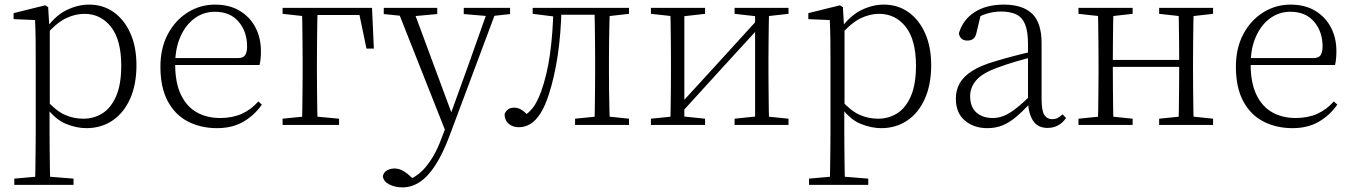

<svg xmlns="http://www.w3.org/2000/svg" viewBox="-20 -542 5866 833"><path d="M42 260V233L154 223H175L299 233V260ZM132 260Q133 229 133.5 189.5Q134 150 134.5 108.5Q135 67 135 32V-278Q135 -330 134.5 -374Q134 -418 132 -455L39 -459V-485L176 -519L189 -511L194 -425L196 -420V-80L195 -71V32Q195 66 195.5 107.5Q196 149 196.5 189Q197 229 198 260ZM355 14Q312 14 266.5 -4.5Q221 -23 182 -75H169L181 -108Q222 -62 260 -44.5Q298 -27 342 -27Q387 -27 424 -50Q461 -73 483.5 -124Q506 -175 506 -257Q506 -369 461.5 -425.5Q417 -482 346 -482Q306 -482 265.5 -462.5Q225 -443 178 -389L169 -420H181Q221 -475 269.5 -498.5Q318 -522 366 -522Q427 -522 473 -489.5Q519 -457 545.5 -398Q572 -339 572 -259Q572 -175 544.5 -113.5Q517 -52 468 -19Q419 14 355 14Z M922 14Q851 14 795 -15Q739 -44 707.5 -103.5Q676 -163 676 -252Q676 -334 708.5 -394.5Q741 -455 795 -488.5Q849 -522 913 -522Q975 -522 1019.5 -495.5Q1064 -469 1088 -423.5Q1112 -378 1112 -320Q1112 -283 1106 -260H706V-290H1011Q1035 -290 1043.5 -302.5Q1052 -315 1052 -341Q1052 -404 1015.5 -447.5Q979 -491 912 -491Q864 -491 825 -463Q786 -435 763 -383.5Q740 -332 740 -263Q740 -183 765 -131Q790 -79 834 -54.5Q878 -30 935 -30Q988 -30 1028.5 -48Q1069 -66 1101 -102L1116 -88Q1083 -41 1035 -13.5Q987 14 922 14Z M1290 0Q1291 -24 1291.5 -64.5Q1292 -105 1292.5 -148.5Q1293 -192 1293 -226V-275Q1293 -312 1292.5 -357Q1292 -402 1291.5 -443Q1291 -484 1290 -508H1358Q1357 -484 1356.5 -443Q1356 -402 1355.5 -357Q1355 -312 1355 -275V-226Q1355 -192 1355.5 -148.5Q1356 -105 1356.5 -64.5Q1357 -24 1358 0ZM1323 -477V-508H1594L1602 -331H1570L1534 -504L1565 -477ZM1206 0V-27L1313 -38H1333L1451 -27V0ZM1206 -482V-508H1323V-470H1315Z M1726 271Q1695 271 1669.5 258.5Q1644 246 1641 223Q1644 206 1658.5 197.5Q1673 189 1692 189Q1709 189 1725.5 197.5Q1742 206 1758 221L1786 246L1756 259L1736 242Q1786 231 1826.5 183Q1867 135 1894 62L1922 -11L1925 -19L2015 -268L2100 -508H2138L1930 48Q1901 125 1869 174.5Q1837 224 1801.5 247.5Q1766 271 1726 271ZM1919 43 1701 -508H1770L1942 -44L1948 -30ZM1645 -481V-508H1877V-481L1767 -471H1743ZM1992 -481V-508H2193V-481L2112 -472H2098Z M2231 10Q2204 10 2186.5 -5.5Q2169 -21 2169 -47Q2175 -61 2185 -68Q2195 -75 2211 -75Q2228 -75 2243.5 -65Q2259 -55 2277 -35V-26H2247V-35Q2275 -52 2293 -76Q2311 -100 2327 -143Q2353 -214 2366 -306.5Q2379 -399 2381 -508H2416Q2414 -396 2399.5 -300.5Q2385 -205 2361 -132Q2345 -82 2325 -50.5Q2305 -19 2281.5 -4.5Q2258 10 2231 10ZM2291 -482V-508H2394V-470H2387ZM2396 -478V-508H2588V-478ZM2475 0V-27L2584 -38H2604L2709 -27V0ZM2559 0Q2560 -24 2560.5 -64.5Q2561 -105 2561.5 -148.5Q2562 -192 2562 -226V-283Q2562 -316 2561.5 -359.5Q2561 -403 2560.5 -443.5Q2560 -484 2559 -508H2626Q2625 -484 2624 -443.5Q2623 -403 2622.5 -359.5Q2622 -316 2622 -283V-226Q2622 -192 2622.5 -148.5Q2623 -105 2624 -64.5Q2625 -24 2626 0ZM2592 -470V-508H2709V-482L2604 -470Z M2804 0V-27L2912 -38H2933L3039 -27V0ZM3167 0V-27L3272 -38H3293L3401 -27V0ZM2888 0Q2889 -24 2889.5 -64.5Q2890 -105 2890.5 -148.5Q2891 -192 2891 -226V-283Q2891 -316 2890.5 -359.5Q2890 -403 2889.5 -443.5Q2889 -484 2888 -508H2949V0ZM2929 -45 2899 -61H2905L3089 -262L3274 -465L3302 -447H3296L3112 -246ZM3256 0V-508H3317Q3316 -484 3315.5 -443.5Q3315 -403 3314.5 -359.5Q3314 -316 3314 -283V-226Q3314 -192 3314.5 -148.5Q3315 -105 3315.5 -64.5Q3316 -24 3317 0ZM2804 -482V-508H3039V-482L2934 -470H2913ZM3167 -482V-508H3401V-482L3294 -470H3273Z M3490 260V233L3602 223H3623L3747 233V260ZM3580 260Q3581 229 3581.5 189.5Q3582 150 3582.5 108.5Q3583 67 3583 32V-278Q3583 -330 3582.5 -374Q3582 -418 3580 -455L3487 -459V-485L3624 -519L3637 -511L3642 -425L3644 -420V-80L3643 -71V32Q3643 66 3643.5 107.5Q3644 149 3644.5 189Q3645 229 3646 260ZM3803 14Q3760 14 3714.5 -4.5Q3669 -23 3630 -75H3617L3629 -108Q3670 -62 3708 -44.5Q3746 -27 3790 -27Q3835 -27 3872 -50Q3909 -73 3931.5 -124Q3954 -175 3954 -257Q3954 -369 3909.5 -425.5Q3865 -482 3794 -482Q3754 -482 3713.5 -462.5Q3673 -443 3626 -389L3617 -420H3629Q3669 -475 3717.5 -498.5Q3766 -522 3814 -522Q3875 -522 3921 -489.5Q3967 -457 3993.5 -398Q4020 -339 4020 -259Q4020 -175 3992.5 -113.5Q3965 -52 3916 -19Q3867 14 3803 14Z M4263 14Q4205 14 4166 -19Q4127 -52 4127 -114Q4127 -151 4143.5 -180.5Q4160 -210 4197.5 -234Q4235 -258 4297 -276Q4340 -289 4384.5 -300.5Q4429 -312 4469 -321V-297Q4429 -287 4387.5 -275Q4346 -263 4309 -249Q4242 -225 4215.5 -194Q4189 -163 4189 -125Q4189 -78 4216 -54Q4243 -30 4287 -30Q4312 -30 4335.5 -39.5Q4359 -49 4388.5 -72Q4418 -95 4458 -134L4464 -89H4445Q4413 -55 4385 -32Q4357 -9 4328 2.5Q4299 14 4263 14ZM4525 13Q4483 13 4462.5 -17.5Q4442 -48 4440 -102V-106V-350Q4440 -407 4427 -437.5Q4414 -468 4388 -480Q4362 -492 4322 -492Q4292 -492 4262 -483Q4232 -474 4200 -454L4236 -482L4217 -402Q4213 -382 4203 -374Q4193 -366 4177 -366Q4146 -366 4140 -397Q4157 -456 4208 -489Q4259 -522 4335 -522Q4417 -522 4458 -482.5Q4499 -443 4499 -354V-113Q4499 -61 4511 -43Q4523 -25 4545 -25Q4558 -25 4568 -30Q4578 -35 4590 -46L4605 -30Q4590 -8 4569.5 2.5Q4549 13 4525 13Z M4743 0Q4744 -24 4744.5 -64.5Q4745 -105 4745.5 -148.5Q4746 -192 4746 -226V-283Q4746 -316 4745.5 -359.5Q4745 -403 4744.5 -443.5Q4744 -484 4743 -508H4811Q4810 -484 4809.5 -443Q4809 -402 4808.5 -357Q4808 -312 4808 -275V-256Q4808 -207 4808.5 -157Q4809 -107 4809.5 -65.5Q4810 -24 4811 0ZM5092 0Q5094 -24 5094.5 -65.5Q5095 -107 5095.5 -157Q5096 -207 5096 -256V-275Q5096 -312 5095.5 -357Q5095 -402 5094.5 -443Q5094 -484 5092 -508H5159Q5158 -484 5157.5 -443.5Q5157 -403 5156.5 -359.5Q5156 -316 5156 -283V-226Q5156 -192 5156.5 -148.5Q5157 -105 5157.5 -64.5Q5158 -24 5159 0ZM4659 0V-27L4768 -38H4788L4894 -27V0ZM4659 -482V-508H4894V-482L4788 -470H4768ZM5009 0V-27L5117 -38H5138L5243 -27V0ZM5009 -482V-508H5243V-482L5138 -470H5117ZM4776 -252V-282H5126V-252Z M5588 14Q5517 14 5461 -15Q5405 -44 5373.5 -103.5Q5342 -163 5342 -252Q5342 -334 5374.5 -394.5Q5407 -455 5461 -488.5Q5515 -522 5579 -522Q5641 -522 5685.5 -495.5Q5730 -469 5754 -423.5Q5778 -378 5778 -320Q5778 -283 5772 -260H5372V-290H5677Q5701 -290 5709.5 -302.5Q5718 -315 5718 -341Q5718 -404 5681.5 -447.5Q5645 -491 5578 -491Q5530 -491 5491 -463Q5452 -435 5429 -383.5Q5406 -332 5406 -263Q5406 -183 5431 -131Q5456 -79 5500 -54.5Q5544 -30 5601 -30Q5654 -30 5694.5 -48Q5735 -66 5767 -102L5782 -88Q5749 -41 5701 -13.5Q5653 14 5588 14Z"/></svg>

Font: Noto Serif JP
Style: Regular
Weight: 200
Designer: Ryoko NISHIZUKA 西塚涼子 (kana & ideographs); Frank Grießhammer (Latin, Greek & Cyrillic); Wenlong ZHANG 张文龙 (bopomofo); San
Foundry: Adobe
Version: Version 2.001;hotconv 1.1.0;makeotfexe 2.6.0